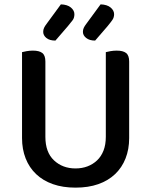

<svg xmlns="http://www.w3.org/2000/svg" viewBox="-20 -846 693 880"><path d="M572 -213Q572 -162 555.5 -120Q539 -78 507.5 -48Q476 -18 430.5 -2Q385 14 326 14Q268 14 222.5 -2Q177 -18 145.5 -48Q114 -78 97.5 -120Q81 -162 81 -213V-607Q88 -609 102 -611.5Q116 -614 131 -614Q160 -614 174 -603Q188 -592 188 -564V-219Q188 -148 227.5 -111Q267 -74 326 -74Q356 -74 381 -83.5Q406 -93 425 -111Q444 -129 454.5 -156Q465 -183 465 -219V-607Q472 -609 486 -611.5Q500 -614 515 -614Q544 -614 558 -603Q572 -592 572 -564ZM259 -826Q289 -825 305 -811.5Q321 -798 321 -781Q321 -764 313 -753.5Q305 -743 291 -726L234 -660Q207 -660 192.5 -672Q178 -684 178 -700Q178 -710 182 -718.5Q186 -727 193 -736ZM441 -826Q471 -825 487 -811.5Q503 -798 503 -781Q503 -766 495 -754.5Q487 -743 473 -726L416 -660Q390 -660 375 -672Q360 -684 360 -700Q360 -710 364 -718.5Q368 -727 375 -736Z"/></svg>

Font: Baloo 2 Medium
Style: Regular
Weight: 500
Designer: Sarang Kulkarni and Ek Type
Foundry: Ek Type
Version: Version 1.640;hotconv 1.0.111;makeotfexe 2.5.65597; ttfautoh